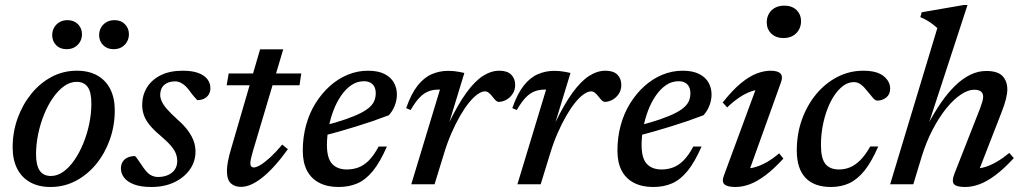

<svg xmlns="http://www.w3.org/2000/svg" viewBox="-20 -736 4091 767"><path d="M287 -453.5Q335.5 -453.5 369.2 -434.2Q403 -415 420.8 -379.5Q438.5 -344 438.5 -295.5Q438.5 -234.5 419 -179.2Q399.5 -124 364.8 -81.2Q330 -38.5 283.2 -13.8Q236.5 11 182 11Q134 11 100 -8.2Q66 -27.5 48.2 -63Q30.5 -98.5 30.5 -147Q30.5 -208 50.2 -263Q70 -318 104.8 -361Q139.5 -404 186 -428.8Q232.5 -453.5 287 -453.5ZM183.5 -33Q209 -33 233 -50Q257 -67 277.2 -96.5Q297.5 -126 312.8 -163.2Q328 -200.5 336.5 -241.5Q345 -282.5 345 -322.5Q345 -367.5 330.5 -388.2Q316 -409 286 -409Q260 -409 236.2 -392Q212.5 -375 192 -345.8Q171.5 -316.5 156.2 -279Q141 -241.5 132.5 -200.5Q124 -159.5 124 -120Q124 -75.5 138.8 -54.2Q153.5 -33 183.5 -33ZM246 -539.5Q220 -539.5 204.2 -555.8Q188.5 -572 188.5 -595.5Q188.5 -612 196 -625.5Q203.5 -639 217.2 -647.2Q231 -655.5 249.5 -655.5Q275.5 -655.5 291.5 -639.2Q307.5 -623 307.5 -599.5Q307.5 -583 300 -569.5Q292.5 -556 278.8 -547.8Q265 -539.5 246 -539.5ZM433.5 -539.5Q408 -539.5 392 -555.8Q376 -572 376 -595.5Q376 -612 383.5 -625.5Q391 -639 404.8 -647.2Q418.5 -655.5 437.5 -655.5Q463.5 -655.5 479.2 -639.2Q495 -623 495 -599.5Q495 -583 487.5 -569.5Q480 -556 466.5 -547.8Q453 -539.5 433.5 -539.5Z M519.5 -112.5Q526 -106 532.5 -96Q539 -86 553.5 -65.5Q567.5 -45 581.5 -37Q595.5 -29 611 -29Q633 -29 650.5 -36.5Q668 -44 678 -58.2Q688 -72.5 688 -93Q688 -108 682.5 -122.5Q677 -137 662.5 -154Q648 -171 620.5 -194.5Q593 -217.5 577 -237.5Q561 -257.5 554.5 -277Q548 -296.5 548 -317Q548 -355.5 567 -386.5Q586 -417.5 622.2 -435.5Q658.5 -453.5 709.5 -453.5Q748.5 -453.5 772.8 -444.2Q797 -435 808.8 -419.2Q820.5 -403.5 820.5 -383.5Q820.5 -369.5 814 -358.8Q807.5 -348 795.8 -342Q784 -336 768 -336Q763 -341.5 755.8 -349.5Q748.5 -357.5 735.5 -375.5Q722.5 -393 708.2 -402Q694 -411 680 -411Q652 -411 636 -396.8Q620 -382.5 620 -357Q620 -345.5 625.8 -332Q631.5 -318.5 646.2 -301.2Q661 -284 688.5 -259Q716 -235 731.8 -213Q747.5 -191 754.2 -171Q761 -151 761 -131Q761 -90.5 738 -58.2Q715 -26 675.5 -7.5Q636 11 584.5 11Q542 11 515 0.5Q488 -10 475.5 -26.8Q463 -43.5 463 -63Q463 -77.5 469.5 -88.8Q476 -100 488.8 -106.2Q501.5 -112.5 519.5 -112.5Z M885.5 -395.5 893.5 -442.5H1183.5L1176.5 -395.5ZM991.5 -136Q987.5 -122 985 -112.2Q982.5 -102.5 981.2 -95.8Q980 -89 980 -84.5Q980 -75 983.8 -71Q987.5 -67 993.5 -67Q1004 -67 1021.2 -77.5Q1038.5 -88 1060.5 -108.2Q1082.5 -128.5 1107.5 -158.5L1130 -140Q1103.5 -103 1078.2 -75Q1053 -47 1029.5 -28Q1006 -9 984.2 0.8Q962.5 10.5 942.5 10.5Q917 10.5 901.8 -4Q886.5 -18.5 886.5 -54Q886.5 -69 890.5 -90.8Q894.5 -112.5 903 -141L1019 -539H1111.5Z M1434 -411.5Q1406.5 -411.5 1383.8 -396Q1361 -380.5 1342.8 -354Q1324.5 -327.5 1312 -294.5Q1299.5 -261.5 1292.8 -226Q1286 -190.5 1286 -157Q1286 -103.5 1307 -81.2Q1328 -59 1365.5 -59Q1390.5 -59 1412.2 -67.2Q1434 -75.5 1453.8 -95.2Q1473.5 -115 1492.5 -150.5H1525.5Q1498.5 -88.5 1469.8 -53.2Q1441 -18 1407.8 -3.5Q1374.5 11 1332.5 11Q1287.5 11 1255.2 -5.8Q1223 -22.5 1206.2 -54.8Q1189.5 -87 1189.5 -134Q1189.5 -188 1202.8 -236.2Q1216 -284.5 1240.8 -324Q1265.5 -363.5 1298 -392.5Q1330.5 -421.5 1369.2 -437.5Q1408 -453.5 1450 -453.5Q1491 -453.5 1516.5 -440.2Q1542 -427 1553.8 -405.5Q1565.5 -384 1565.5 -358.5Q1565.5 -335.5 1556.5 -313Q1547.5 -290.5 1533 -275.5Q1501.5 -263.5 1468.8 -252.2Q1436 -241 1402.8 -230.8Q1369.5 -220.5 1336.2 -211Q1303 -201.5 1270.5 -193.5L1272 -233.5Q1325 -247 1362 -260Q1399 -273 1422.5 -285.2Q1446 -297.5 1458.8 -310Q1471.5 -322.5 1476.2 -335.8Q1481 -349 1481 -363.5Q1481 -378 1475.8 -388.8Q1470.5 -399.5 1460 -405.5Q1449.5 -411.5 1434 -411.5Z M1737.5 -378Q1736 -378 1734.2 -378Q1732.5 -378 1730.5 -378Q1710 -378 1692 -371.2Q1674 -364.5 1656.8 -347Q1639.5 -329.5 1620.5 -296.5L1602.5 -304Q1622.5 -361.5 1648.2 -394Q1674 -426.5 1705 -439.8Q1736 -453 1770 -453Q1782 -453 1792.5 -452Q1803 -451 1813.5 -449Q1824 -447 1835 -444.5L1774 -244.5L1774.5 -247Q1810.5 -321 1843.8 -366.5Q1877 -412 1909.5 -432.8Q1942 -453.5 1974.5 -453.5Q2007 -453.5 2022.5 -437.5Q2038 -421.5 2038 -397Q2038 -376.5 2028 -361.2Q2018 -346 2002.8 -337.5Q1987.5 -329 1971.5 -329Q1967 -329 1961.2 -334Q1955.5 -339 1948 -349Q1940 -359.5 1932.8 -365.2Q1925.5 -371 1917.5 -371Q1904 -371 1887.5 -359.2Q1871 -347.5 1853.2 -325.5Q1835.5 -303.5 1817.8 -272.8Q1800 -242 1783.5 -204.2Q1767 -166.5 1754 -123.5L1716 0H1623Z M2161.5 -378Q2160 -378 2158.2 -378Q2156.5 -378 2154.5 -378Q2134 -378 2116 -371.2Q2098 -364.5 2080.8 -347Q2063.5 -329.5 2044.5 -296.5L2026.5 -304Q2046.5 -361.5 2072.2 -394Q2098 -426.5 2129 -439.8Q2160 -453 2194 -453Q2206 -453 2216.5 -452Q2227 -451 2237.5 -449Q2248 -447 2259 -444.5L2198 -244.5L2198.5 -247Q2234.5 -321 2267.8 -366.5Q2301 -412 2333.5 -432.8Q2366 -453.5 2398.5 -453.5Q2431 -453.5 2446.5 -437.5Q2462 -421.5 2462 -397Q2462 -376.5 2452 -361.2Q2442 -346 2426.8 -337.5Q2411.5 -329 2395.5 -329Q2391 -329 2385.2 -334Q2379.5 -339 2372 -349Q2364 -359.5 2356.8 -365.2Q2349.5 -371 2341.5 -371Q2328 -371 2311.5 -359.2Q2295 -347.5 2277.2 -325.5Q2259.5 -303.5 2241.8 -272.8Q2224 -242 2207.5 -204.2Q2191 -166.5 2178 -123.5L2140 0H2047Z M2691 -411.5Q2663.5 -411.5 2640.8 -396Q2618 -380.5 2599.8 -354Q2581.5 -327.5 2569 -294.5Q2556.5 -261.5 2549.8 -226Q2543 -190.5 2543 -157Q2543 -103.5 2564 -81.2Q2585 -59 2622.5 -59Q2647.5 -59 2669.2 -67.2Q2691 -75.5 2710.8 -95.2Q2730.5 -115 2749.5 -150.5H2782.5Q2755.5 -88.5 2726.8 -53.2Q2698 -18 2664.8 -3.5Q2631.5 11 2589.5 11Q2544.5 11 2512.2 -5.8Q2480 -22.5 2463.2 -54.8Q2446.5 -87 2446.5 -134Q2446.5 -188 2459.8 -236.2Q2473 -284.5 2497.8 -324Q2522.5 -363.5 2555 -392.5Q2587.5 -421.5 2626.2 -437.5Q2665 -453.5 2707 -453.5Q2748 -453.5 2773.5 -440.2Q2799 -427 2810.8 -405.5Q2822.5 -384 2822.5 -358.5Q2822.5 -335.5 2813.5 -313Q2804.5 -290.5 2790 -275.5Q2758.5 -263.5 2725.8 -252.2Q2693 -241 2659.8 -230.8Q2626.5 -220.5 2593.2 -211Q2560 -201.5 2527.5 -193.5L2529 -233.5Q2582 -247 2619 -260Q2656 -273 2679.5 -285.2Q2703 -297.5 2715.8 -310Q2728.5 -322.5 2733.2 -335.8Q2738 -349 2738 -363.5Q2738 -378 2732.8 -388.8Q2727.5 -399.5 2717 -405.5Q2706.5 -411.5 2691 -411.5Z M2872 -35 3005.5 -397 3024.5 -378Q3004.5 -379 2981.8 -371.2Q2959 -363.5 2934.8 -347.5Q2910.5 -331.5 2885 -307L2867 -326.5Q2906.5 -376.5 2940.2 -404Q2974 -431.5 3003.2 -442.5Q3032.5 -453.5 3058.5 -453.5Q3087 -453.5 3097.8 -442.2Q3108.5 -431 3100 -407.5L2967 -37L2951.5 -63Q2972 -61.5 2995 -67.8Q3018 -74 3042.8 -88Q3067.5 -102 3092.5 -123.5L3109.5 -102.5Q3070.5 -60 3036.8 -35Q3003 -10 2974 0.5Q2945 11 2918.5 11Q2885 11 2873.8 0.2Q2862.5 -10.5 2872 -35ZM3043 -646.5Q3043 -666 3051.5 -681Q3060 -696 3075.8 -704.8Q3091.5 -713.5 3113 -713.5Q3143.5 -713.5 3161.8 -696Q3180 -678.5 3180 -651Q3180 -632 3171.2 -616.8Q3162.5 -601.5 3147 -592.8Q3131.5 -584 3110 -584Q3079.5 -584 3061.2 -601.8Q3043 -619.5 3043 -646.5Z M3392 -408Q3364 -408 3339.8 -386.2Q3315.5 -364.5 3297.5 -328.2Q3279.5 -292 3269.5 -247.5Q3259.5 -203 3259.5 -157Q3259.5 -103.5 3277.2 -81.2Q3295 -59 3332 -59Q3355 -59 3376 -67.8Q3397 -76.5 3417 -96.5Q3437 -116.5 3456.5 -151H3488.5Q3462 -90 3433.8 -54.8Q3405.5 -19.5 3372.8 -4.2Q3340 11 3299.5 11Q3233 11 3198 -25.5Q3163 -62 3163 -135Q3163 -202 3184 -259.8Q3205 -317.5 3241.5 -361Q3278 -404.5 3326 -429Q3374 -453.5 3428.5 -453.5Q3483 -453.5 3509.5 -432.2Q3536 -411 3536 -382Q3536 -359.5 3521 -347Q3506 -334.5 3484.5 -334Q3477 -334 3467.8 -344.2Q3458.5 -354.5 3446 -370.5Q3433.5 -387 3420.2 -397.5Q3407 -408 3392 -408Z M3662.5 -112 3628.5 0H3536L3724.5 -624Q3715.5 -632 3705.2 -639.8Q3695 -647.5 3683 -654.5Q3671 -661.5 3656.5 -667.5L3662 -687L3830 -716H3845L3686 -229.5L3684 -233Q3710.5 -284 3738.5 -324.8Q3766.5 -365.5 3796 -394Q3825.5 -422.5 3856.5 -437.5Q3887.5 -452.5 3919.5 -452.5Q3966 -452.5 3985 -432Q4004 -411.5 4004 -379.5Q4004 -362.5 3998.5 -340.2Q3993 -318 3982 -290L3883.5 -37L3876 -63Q3895.5 -62.5 3917.5 -69.5Q3939.5 -76.5 3963.2 -90.5Q3987 -104.5 4012 -125L4030 -104.5Q3990.5 -61.5 3956.2 -36Q3922 -10.5 3892.5 0.2Q3863 11 3835.5 11Q3800 11 3790.5 -1Q3781 -13 3793.5 -44L3895 -302.5Q3901 -318.5 3904.2 -329.8Q3907.5 -341 3907.5 -350Q3907.5 -362.5 3899.2 -370Q3891 -377.5 3871 -377.5Q3847 -377.5 3818 -358Q3789 -338.5 3760.2 -303Q3731.5 -267.5 3706 -218.8Q3680.5 -170 3662.5 -112Z"/></svg>

Font: Newsreader 16pt 16pt Medium
Style: Italic
Weight: 500
Italic angle: -17°
Version: Version 1.003